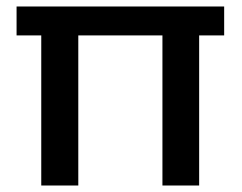

<svg xmlns="http://www.w3.org/2000/svg" viewBox="-20 -571 746 591"><path d="M31 -551H670V-462H593V0H480V-462H221V0H107V-462H31Z"/></svg>

Font: Parkinsans Medium
Style: Regular
Weight: 500
Designer: Red Stone, Indian Type Foundry
Foundry: Indian Type Foundry
Version: Version 1.000